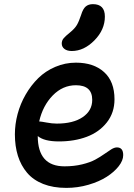

<svg xmlns="http://www.w3.org/2000/svg" viewBox="-20 -852 648 926"><path d="M326.2 -606Q303.7 -606 290.8 -616Q277.8 -626 277.8 -642.1Q277.8 -656.2 286.4 -666.7Q294.9 -677.2 316.9 -694.8Q340.3 -713.9 350.6 -731.2Q360.8 -748.5 371.1 -779.8Q379.9 -809.1 393.3 -820.6Q406.7 -832 428.2 -832Q485.8 -832 485.8 -772Q485.8 -708.5 435.3 -657.2Q384.8 -606 326.2 -606ZM299.8 54.2Q236.3 54.2 188.2 35.2Q140.1 16.1 110.6 -18.8Q81.1 -53.7 66.4 -100.3Q51.8 -147 51.8 -204.1Q51.8 -252.9 64.9 -302.2Q78.1 -351.6 103.8 -396Q129.4 -440.4 164.3 -474.9Q199.2 -509.3 246.6 -529.5Q293.9 -549.8 346.2 -549.8Q431.6 -549.8 481.9 -504.4Q532.2 -459 532.2 -373Q532.2 -308.6 495.4 -261.7Q458.5 -214.8 398.7 -192.4Q338.9 -169.9 264.2 -169.9Q192.9 -169.9 162.1 -195.8Q162.1 -49.8 291 -49.8Q337.4 -49.8 376.2 -59.3Q415 -68.8 439.2 -82Q463.4 -95.2 482.2 -108.6Q501 -122.1 516.4 -131.6Q531.7 -141.1 543.9 -141.1Q574.2 -141.1 574.2 -104Q574.2 -78.1 552.5 -50.3Q530.8 -22.5 494.6 0.7Q458.5 23.9 406.7 39.1Q355 54.2 299.8 54.2ZM170.9 -266.1Q177.7 -266.1 204.6 -261Q231.4 -255.9 253.9 -255.9Q333 -255.9 378.9 -287.1Q424.8 -318.4 424.8 -370.1Q424.8 -440.9 346.2 -440.9Q282.2 -440.9 234.1 -391.4Q186 -341.8 168.9 -266.1Z"/></svg>

Font: Shantell Sans Irregular
Style: Regular
Weight: 500
Designer: Stephen Nixon, Anya Danilova, Shantell Martin
Foundry: Arrow Type
Version: Version 1.006;[9816181b4]